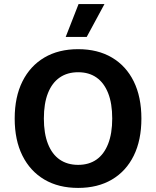

<svg xmlns="http://www.w3.org/2000/svg" viewBox="-20 -911 765 941"><path d="M363 -670Q459 -670 528.5 -629Q598 -588 635.5 -512Q673 -436 673 -330Q673 -224 635.5 -148Q598 -72 528.5 -31Q459 10 363 10Q267 10 197.5 -31Q128 -72 90 -148Q52 -224 52 -330Q52 -436 90 -512Q128 -588 197.5 -629Q267 -670 363 -670ZM363 -557Q310 -557 272.5 -531Q235 -505 215 -454.5Q195 -404 195 -330Q195 -257 215 -206Q235 -155 272.5 -129Q310 -103 363 -103Q416 -103 453 -129Q490 -155 510 -206Q530 -257 530 -330Q530 -404 510 -454.5Q490 -505 453 -531Q416 -557 363 -557ZM365 -891H492L405 -730H302Z"/></svg>

Font: Kantumruy Pro SemiBold
Style: Regular
Weight: 600
Version: Version 1.002